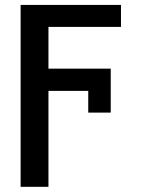

<svg xmlns="http://www.w3.org/2000/svg" viewBox="-20 -550 564 768"><path d="M463.9 -442.4H173.8V-275.4H422.9V-99.6H333V-186.5H173.8V197.3H62.5V-530.3H463.9Z"/></svg>

Font: Pretendard Medium
Style: Regular
Weight: 500
Designer: Base glyphs from Inter by Rasmus Andersson; Hangeul glyphs from Noto Sans CJK(Source Han Sans) by Jang Soo-young and Kan
Foundry: Kil Hyung-jin
Version: Version 1.309